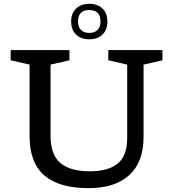

<svg xmlns="http://www.w3.org/2000/svg" viewBox="-20 -967 900 997"><path d="M640.5 -251V-631.5L542.5 -654V-707H823.5V-654L725.5 -631.5V-256Q725.5 -125 651 -57.5Q576.5 10 440 10Q287 10 210.2 -56Q133.5 -122 133.5 -261V-631.5L35.5 -654V-707H340.5V-654L242.5 -631.5V-261Q242.5 -164.5 293.2 -121Q344 -77.5 446 -77.5Q542 -77.5 591.2 -117.5Q640.5 -157.5 640.5 -251ZM443.5 -947Q487.5 -947 512.5 -922.5Q537.5 -898 537.5 -855Q537.5 -812.5 512.5 -787.8Q487.5 -763 443.5 -763Q400 -763 374.8 -787.8Q349.5 -812.5 349.5 -855Q349.5 -898 374.8 -922.5Q400 -947 443.5 -947ZM443.5 -796Q471.5 -796 486.8 -811.8Q502 -827.5 502 -855Q502 -915 443.5 -915Q385 -915 385 -855Q385 -827.5 400.2 -811.8Q415.5 -796 443.5 -796Z"/></svg>

Font: Newsreader Caption
Style: Regular
Weight: 400
Designer: Hugues Gentile
Foundry: Production Type
Version: Version 1.001